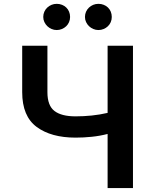

<svg xmlns="http://www.w3.org/2000/svg" viewBox="-20 -961 788 981"><path d="M222.3 -727.3V-490.1Q222.3 -421.2 258.5 -393.8Q294.4 -366.5 366.1 -366.5Q407 -366.5 448.5 -370.7Q490.1 -375 529.8 -384.2V-727.3H659.4V0H529.8V-276.6Q490.1 -266.3 448.5 -262.1Q407 -257.8 366.1 -257.8Q241.1 -257.8 167.3 -312.5Q93.4 -367.2 93.4 -490.1V-727.3ZM483 -941.4Q497.5 -941.4 509.9 -936.4Q522.4 -931.5 531.6 -922.6Q540.8 -913.7 546 -901.3Q551.1 -888.8 551.1 -874.3Q551.1 -860.1 545.8 -847.8Q540.5 -835.6 531.1 -826.7Q521.7 -817.8 509.2 -812.7Q496.8 -807.5 483 -807.5Q469.1 -807.5 456.7 -812.9Q444.2 -818.2 434.8 -827.2Q425.4 -836.3 419.7 -848.4Q414.1 -860.4 414.1 -874.3Q414.1 -888.8 419.6 -901.1Q425.1 -913.4 434.5 -922.2Q443.9 -931.1 456.3 -936.3Q468.8 -941.4 483 -941.4ZM201 -874.3Q201 -888.8 206.5 -901.1Q212 -913.4 221.4 -922.2Q230.8 -931.1 243.3 -936.3Q255.7 -941.4 269.9 -941.4Q284.4 -941.4 296.9 -936.4Q309.3 -931.5 318.5 -922.6Q327.8 -913.7 332.9 -901.3Q338.1 -888.8 338.1 -874.3Q338.1 -860.1 332.7 -847.8Q327.4 -835.6 318 -826.7Q308.6 -817.8 296.2 -812.7Q283.7 -807.5 269.9 -807.5Q256 -807.5 243.6 -812.9Q231.2 -818.2 221.8 -827.2Q212.4 -836.3 206.7 -848.4Q201 -860.4 201 -874.3Z"/></svg>

Font: Inter P Semi Bold
Style: Regular
Weight: 600
Designer: Rasmus Andersson
Foundry: rsms
Version: Version 3.018;git-588b23468